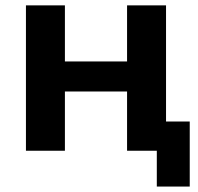

<svg xmlns="http://www.w3.org/2000/svg" viewBox="-20 -559 733 712"><path d="M561.5 132.8V0H451.2V-219.7H220.7V0H76.2V-539.1H220.7V-331.1H451.2V-539.1H595.7V-108.4H683.6V132.8Z"/></svg>

Font: Min Sans Bold
Style: Regular
Weight: 700
Designer: Jinseong-Kim, NotoSansCJK, Nunito
Foundry: Jinseong-Kim
Version: Version 1.400;Glyphs 3.1.2 (3151)